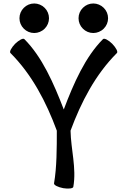

<svg xmlns="http://www.w3.org/2000/svg" viewBox="-20 -1065 735 1105"><path d="M262 -960C262 -983 253 -1004 237 -1020C221 -1036 199 -1045 177 -1045C154 -1045 133 -1036 117 -1020C101 -1004 92 -983 92 -960C92 -937 101 -916 117 -900C133 -884 154 -875 177 -875C199 -875 221 -884 237 -900C253 -916 262 -937 262 -960ZM602 -960C602 -983 593 -1004 577 -1020C561 -1036 539 -1045 517 -1045C494 -1045 473 -1036 457 -1020C441 -1004 432 -983 432 -960C432 -937 441 -916 457 -900C473 -884 494 -875 517 -875C539 -875 561 -884 577 -900C593 -916 602 -937 602 -960ZM40 -760C164 -636 246 -478 307 -313C307 -216 307 -101 291 -10C289 0 313 12 344 18C374 23 401 20 402 10C421 -97 388 -205 386 -313C447 -478 529 -636 653 -760C660 -767 648 -790 626 -813C604 -835 580 -847 573 -840C471 -738 404 -586 347 -435C289 -586 222 -738 120 -840C113 -847 90 -835 67 -813C45 -790 33 -767 40 -760Z"/></svg>

Font: Nupuram SemiBold
Style: Regular
Weight: 600
Designer: Santhosh Thottingal (santhosh.thottingal@gmail.com)
Foundry: SMC
Version: Version 1.000